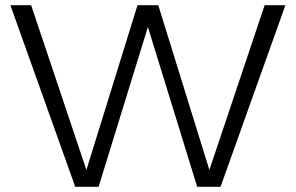

<svg xmlns="http://www.w3.org/2000/svg" viewBox="-20 -720 1140 740"><path d="M1000 -700 787 -65 590 -700H510L313 -65L100 -700H20L270 0H360L550 -616L740 0H830L1080 -700Z"/></svg>

Font: Gully Light
Style: Regular
Weight: 300
Designer: jaikishan Patel
Foundry: MagicType
Version: Version 1.000;Glyphs 3.2 (3242)